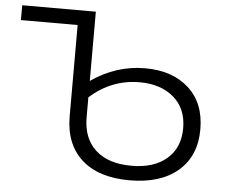

<svg xmlns="http://www.w3.org/2000/svg" viewBox="-51 -758 970 826"><g transform="rotate(5 434.0 -345.0)"><path d="M563 -476Q681 -476 751.5 -412Q822 -348 822 -235Q822 -120 746.5 -55Q671 10 537 10Q403 10 330 -56Q257 -122 257 -243V-636H12V-700H330V-401Q438 -476 563 -476ZM540 -53Q637 -53 692.5 -101Q748 -149 748 -233Q748 -318 692 -366Q636 -414 545 -414Q423 -414 330 -330V-244Q330 -153 385 -103Q440 -53 540 -53Z"/></g></svg>

Font: Montserrat Alternates
Style: Regular
Weight: 400
Designer: Julieta Ulanovsky
Foundry: Julieta Ulanovsky
Version: Version 7.200;PS 007.200;hotconv 1.0.88;makeotf.lib2.5.64775